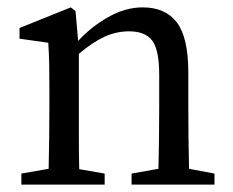

<svg xmlns="http://www.w3.org/2000/svg" viewBox="-20 -501 632 521"><path d="M38 0V-30L112 -43Q113 -81 113.5 -128.5Q114 -176 114 -211V-258Q114 -299 113.5 -326.5Q113 -354 111 -385L33 -396V-425L172 -481L185 -471L192 -390Q227 -428 273.5 -454.5Q320 -481 367 -481Q429 -481 460 -440Q491 -399 491 -304V-211Q491 -175 491.5 -128Q492 -81 493 -43L562 -30V0H337V-30L410 -43Q411 -81 411.5 -128Q412 -175 412 -211V-298Q412 -366 393 -391Q374 -416 330 -416Q296 -416 264 -401.5Q232 -387 194 -355V-211Q194 -176 194 -128Q194 -80 195 -42L264 -30V0Z"/></svg>

Font: Source Serif 4 Subhead
Style: Regular
Weight: 400
Designer: Frank Grießhammer
Foundry: Adobe Systems Incorporated
Version: Version 4.004;hotconv 1.0.117;makeotfexe 2.5.65602